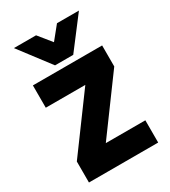

<svg xmlns="http://www.w3.org/2000/svg" viewBox="-182 -822 819 924"><g transform="rotate(-30 227.5 -360.5)"><path d="M168.9 -731 227.1 -659.2 285.2 -731H407.2L276.9 -560.1H175.8L45.9 -731ZM200.2 -113.8H419.9V9.8H35.2V-106.9L254.9 -405.8H35.2V-529.8H419.9V-413.1Z"/></g></svg>

Font: D-DIN-PRO Heavy
Style: Bold
Weight: 900
Designer: Charles Nix
Foundry: CyberFei
Version: Version 1.000;hotconv 1.0.109;makeotfexe 2.5.65596